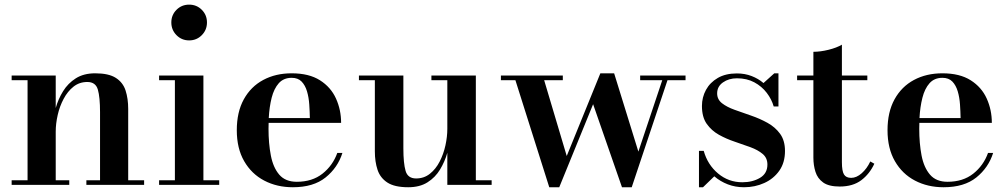

<svg xmlns="http://www.w3.org/2000/svg" viewBox="-20 -778 4240 808"><path d="M214.5 -460V-323.5Q225 -361 245.5 -394.2Q266 -427.5 299.2 -448.5Q332.5 -469.5 380.5 -469.5Q437.5 -469.5 467.5 -450.2Q497.5 -431 508.5 -397Q519.5 -363 519.5 -319.5V-19.5H586.5V0H343.5V-19.5H401V-306Q401 -369 391.8 -401Q382.5 -433 347.5 -433Q314 -433 289.2 -413.2Q264.5 -393.5 247.8 -362Q231 -330.5 222.8 -294Q214.5 -257.5 214.5 -224V-19.5H271.5V0H29V-19.5H96V-440.5H29V-460Z M776 -608Q744.5 -608 722.8 -630Q701 -652 701 -683.5Q701 -715 722.8 -736.8Q744.5 -758.5 776 -758.5Q807.5 -758.5 829.2 -736.8Q851 -715 851 -683.5Q851 -652 829.2 -630Q807.5 -608 776 -608ZM836 -460V-19.5H902.5V0H649.5V-19.5H716V-440.5H649.5V-460Z M1212.5 10Q1145.5 10 1092 -18Q1038.5 -46 1007.5 -99.8Q976.5 -153.5 976.5 -230Q976.5 -306.5 1006 -360Q1035.5 -413.5 1087.8 -441.5Q1140 -469.5 1207.5 -469.5Q1280.5 -469.5 1326.5 -440.2Q1372.5 -411 1394 -363.2Q1415.5 -315.5 1415.5 -261H1110.5Q1110 -249 1110 -236Q1110 -174.5 1119.8 -123.8Q1129.5 -73 1155.2 -43Q1181 -13 1229 -13Q1294 -13 1337.2 -47.2Q1380.5 -81.5 1399.5 -134.5H1421Q1401.5 -72.5 1350.2 -31.2Q1299 10 1212.5 10ZM1207.5 -450.5Q1173.5 -450.5 1153.2 -427.8Q1133 -405 1123.2 -366.5Q1113.5 -328 1111 -281H1284Q1283.5 -308.5 1281.5 -338.2Q1279.5 -368 1272 -393.5Q1264.5 -419 1249.2 -434.8Q1234 -450.5 1207.5 -450.5Z M1698 10Q1640.5 10 1610.2 -9.8Q1580 -29.5 1568.8 -63.5Q1557.5 -97.5 1557.5 -141V-440.5H1490.5V-460H1677.5V-154Q1677.5 -91 1686.8 -59Q1696 -27 1731 -27Q1764.5 -27 1789.2 -46.8Q1814 -66.5 1830.2 -98Q1846.5 -129.5 1854.5 -166Q1862.5 -202.5 1862.5 -236V-440.5H1795.5V-460H1982.5V-19.5H2049V0H1862.5V-135Q1852 -98 1832 -64.8Q1812 -31.5 1779.2 -10.8Q1746.5 10 1698 10Z M2865 -460V-440.5H2789L2638.5 10H2597.5L2476 -339.5L2333.5 10H2291.5L2149 -440.5H2088V-460H2348.5V-440.5H2270L2365 -121.5L2506.5 -469.5H2564.5L2666.5 -140L2767 -440.5H2674V-460Z M2921.5 10V-143H2941.5Q2958 -84.5 3002 -47.8Q3046 -11 3104 -11Q3147 -11 3178.2 -29.5Q3209.5 -48 3209.5 -85.5Q3209.5 -113.5 3189.5 -130.2Q3169.5 -147 3138.2 -158.5Q3107 -170 3071.8 -181.8Q3036.5 -193.5 3005.2 -211Q2974 -228.5 2954 -257Q2934 -285.5 2934 -332Q2934 -368.5 2951 -399.8Q2968 -431 3000.8 -450Q3033.5 -469 3081 -469Q3114.5 -469 3143 -458Q3171.5 -447 3193 -428.5L3238.5 -469.5H3256V-330H3236Q3227.5 -360 3206.8 -387.2Q3186 -414.5 3154.5 -431.5Q3123 -448.5 3081.5 -448.5Q3047 -448.5 3022.5 -431.2Q2998 -414 2998 -385Q2998 -359.5 3018.5 -343.5Q3039 -327.5 3071.8 -315.8Q3104.5 -304 3141 -291.5Q3177.5 -279 3210 -261Q3242.5 -243 3263 -214.8Q3283.5 -186.5 3283.5 -142.5Q3283.5 -93.5 3259.5 -59.5Q3235.5 -25.5 3196.2 -7.8Q3157 10 3111 10Q3074.5 10 3042.8 -2.2Q3011 -14.5 2986 -36L2938.5 10Z M3513.5 7Q3468 7 3444.2 -10Q3420.5 -27 3411.8 -54.8Q3403 -82.5 3403 -114.5V-440.5H3334.5V-460H3403V-560Q3432.5 -560 3466.8 -568.5Q3501 -577 3523 -590V-460H3630V-440.5H3523V-95.5Q3523 -58 3531.8 -43.8Q3540.5 -29.5 3562 -29.5Q3584.5 -29.5 3606.5 -49Q3628.5 -68.5 3642.5 -98.5L3659.5 -89Q3640 -46.5 3604.8 -19.8Q3569.5 7 3513.5 7Z M3951 10Q3884 10 3830.5 -18Q3777 -46 3746 -99.8Q3715 -153.5 3715 -230Q3715 -306.5 3744.5 -360Q3774 -413.5 3826.2 -441.5Q3878.5 -469.5 3946 -469.5Q4019 -469.5 4065 -440.2Q4111 -411 4132.5 -363.2Q4154 -315.5 4154 -261H3849Q3848.5 -249 3848.5 -236Q3848.5 -174.5 3858.2 -123.8Q3868 -73 3893.8 -43Q3919.5 -13 3967.5 -13Q4032.5 -13 4075.8 -47.2Q4119 -81.5 4138 -134.5H4159.5Q4140 -72.5 4088.8 -31.2Q4037.5 10 3951 10ZM3946 -450.5Q3912 -450.5 3891.8 -427.8Q3871.5 -405 3861.8 -366.5Q3852 -328 3849.5 -281H4022.5Q4022 -308.5 4020 -338.2Q4018 -368 4010.5 -393.5Q4003 -419 3987.8 -434.8Q3972.5 -450.5 3946 -450.5Z"/></svg>

Font: Bodoni Moda SemiBold
Style: Regular
Weight: 600
Designer: Owen Earl
Foundry: indestructible type
Version: Version 2.005; ttfautohint (v1.8.4.7-5d5b)